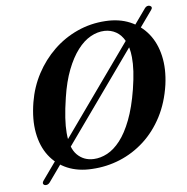

<svg xmlns="http://www.w3.org/2000/svg" viewBox="-87 -836 946 972"><g transform="rotate(-10 386.0 -350.0)"><path d="M63.5 50.5Q57.5 47 57.2 40.8Q57 34.5 63 28L720.5 -743Q726 -749.5 733.5 -751.2Q741 -753 747.5 -749.5Q754 -746 754.5 -740.2Q755 -734.5 749 -728L91 43.5Q85 50 77.5 51.8Q70 53.5 63.5 50.5ZM511 -713Q581 -711.5 634.2 -683.5Q687.5 -655.5 720.8 -606Q754 -556.5 763.2 -489.2Q772.5 -422 754.5 -342.5Q733.5 -254 690.8 -186.8Q648 -119.5 589 -74.2Q530 -29 460.2 -7Q390.5 15 315.5 12.5Q245 11 191.5 -17.2Q138 -45.5 105.8 -96Q73.5 -146.5 66.5 -216.8Q59.5 -287 81.5 -372.5Q101 -448 141.8 -510.8Q182.5 -573.5 239.5 -619.8Q296.5 -666 365.8 -690.5Q435 -715 511 -713ZM333 -35.5Q367.5 -34 403.2 -49.2Q439 -64.5 472.8 -100.8Q506.5 -137 536.2 -198Q566 -259 588.5 -348Q601 -398 606.8 -438Q612.5 -478 612 -510Q611.5 -560.5 596.5 -594.2Q581.5 -628 556 -645.5Q530.5 -663 498 -665Q462 -667 425.5 -650.5Q389 -634 355.8 -597.2Q322.5 -560.5 294.2 -503Q266 -445.5 247 -366.5Q233 -309.5 226.5 -265.8Q220 -222 220 -189Q219.5 -111.5 250.8 -74.5Q282 -37.5 333 -35.5Z"/></g></svg>

Font: Fraunces SemiBold
Style: Italic
Weight: 600
Italic angle: -16°
Version: Version 1.000;[b76b70a41]